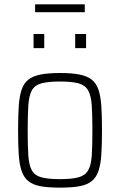

<svg xmlns="http://www.w3.org/2000/svg" viewBox="-20 -853 551 881"><path d="M256 8Q201 8 166 1.5Q131 -5 110 -22Q89 -39 79 -69Q69 -99 66 -144Q63 -189 63 -254Q63 -319 66 -365Q69 -411 79 -441Q89 -471 110 -487.5Q131 -504 166 -511Q201 -518 256 -518Q310 -518 345 -511Q380 -504 401 -487.5Q422 -471 432 -441Q442 -411 445 -365Q448 -319 448 -254Q448 -189 445 -144Q442 -99 432 -69Q422 -39 401 -22Q380 -5 345 1.5Q310 8 256 8ZM255 -31Q310 -31 340.5 -39.5Q371 -48 384.5 -71.5Q398 -95 401 -139Q404 -183 404 -254Q404 -325 401 -369.5Q398 -414 384.5 -438Q371 -462 340.5 -470.5Q310 -479 255 -479Q201 -479 170 -470.5Q139 -462 126 -438Q113 -414 110 -369.5Q107 -325 107 -254Q107 -183 110 -139Q113 -95 126 -71.5Q139 -48 169.5 -39.5Q200 -31 255 -31ZM134 -632V-697H183V-632ZM325 -632V-697H375V-632ZM141 -797V-833H369V-797Z"/></svg>

Font: Saira SemiCondensed ExtraLight
Style: Regular
Weight: 250
Width: 4
Designer: Hector Gatti with collaboration of the Omnibus-Type team
Foundry: Omnibus-Type
Version: Version 1.101